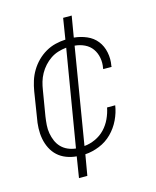

<svg xmlns="http://www.w3.org/2000/svg" viewBox="-111 -705 722 888"><g transform="rotate(-15 250.0 -260.5)"><path d="M156 107 172 7Q147 5 123.5 -4Q100 -13 82.5 -29Q65 -45 54 -67Q43 -89 38.5 -113.5Q34 -138 35 -164Q36 -190 41 -215L60 -335Q64 -359 71.5 -383Q79 -407 92.5 -429.5Q106 -452 124.5 -470.5Q143 -489 165.5 -502Q188 -515 212.5 -521Q237 -527 261 -528L277 -628H318L301 -527Q333 -524 362 -511.5Q391 -499 409.5 -475.5Q428 -452 434.5 -420Q441 -388 435 -356Q435 -355 435 -353.5Q435 -352 435 -351H395Q395 -352 395 -353Q395 -354 395 -355Q400 -380 395.5 -404.5Q391 -429 377.5 -448Q364 -467 342 -477.5Q320 -488 295 -490L219 -30Q245 -32 271.5 -44Q298 -56 317.5 -76.5Q337 -97 349 -123Q361 -149 366 -175H405Q400 -141 384 -107.5Q368 -74 342 -48Q316 -22 281.5 -8Q247 6 213 8L196 107ZM178 -29 255 -491Q235 -489 215.5 -483Q196 -477 179 -465.5Q162 -454 148 -438.5Q134 -423 124 -405Q114 -387 108.5 -368Q103 -349 100 -329L80 -209Q77 -189 75.5 -168.5Q74 -148 77.5 -128.5Q81 -109 88.5 -91.5Q96 -74 109 -60.5Q122 -47 140 -39Q158 -31 178 -29Z"/></g></svg>

Font: Iosevka SS04 XLt Obl
Style: Regular
Weight: 200
Italic angle: -9°
Monospace: yes
Designer: Belleve Invis
Foundry: Belleve Invis
Version: Version 19.0.0; ttfautohint (v1.8.4)